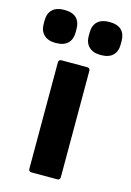

<svg xmlns="http://www.w3.org/2000/svg" viewBox="-155 -762 560 819"><g transform="rotate(15 125.0 -353.0)"><path d="M69 0Q56 0 56 -13V-482Q56 -495 69 -495H182Q195 -495 195 -482V-13Q195 0 182 0ZM25 -560Q-9 -560 -27 -577.5Q-45 -595 -45 -624V-641Q-45 -672 -27 -689Q-9 -706 25 -706Q61 -706 78.5 -689Q96 -672 96 -641V-624Q96 -595 78.5 -577.5Q61 -560 25 -560ZM224 -560Q190 -560 172 -577.5Q154 -595 154 -624V-641Q154 -672 172 -689Q190 -706 224 -706Q260 -706 277.5 -689Q295 -672 295 -641V-624Q295 -595 277.5 -577.5Q260 -560 224 -560Z"/></g></svg>

Font: Sofia Sans ExtraBold
Style: Regular
Weight: 800
Designer: Botio Nikoltchev, Ani Petrova
Foundry: lettersoup
Version: Version 4.101; ttfautohint (v1.8.4.7-5d5b)